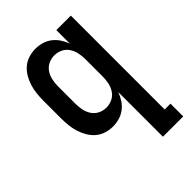

<svg xmlns="http://www.w3.org/2000/svg" viewBox="-218 -624 936 936"><g transform="rotate(-45 250.0 -156.5)"><path d="M246 -80Q268 -80 287.5 -89.5Q307 -99 319 -117Q331 -135 335.5 -156.5Q340 -178 340 -200V-320Q340 -342 335.5 -363.5Q331 -385 319 -403Q307 -421 287.5 -430.5Q268 -440 246 -440Q224 -440 204.5 -430.5Q185 -421 173 -403Q161 -385 156.5 -363.5Q152 -342 152 -320V-200Q152 -178 156.5 -156.5Q161 -135 173 -117Q185 -99 204.5 -89.5Q224 -80 246 -80ZM340 215V-93Q332 -71 319.5 -52Q307 -33 289 -19Q271 -5 248.5 1.5Q226 8 204 8Q179 8 155.5 0.5Q132 -7 114 -22.5Q96 -38 83.5 -59.5Q71 -81 64 -104Q57 -127 54.5 -151.5Q52 -176 52 -200V-320Q52 -344 54.5 -368.5Q57 -393 64 -416Q71 -439 83.5 -460.5Q96 -482 114 -497.5Q132 -513 155.5 -520.5Q179 -528 204 -528Q226 -528 248.5 -521.5Q271 -515 289 -501Q307 -487 319.5 -468Q332 -449 340 -427V-520H440V127H480V215Z"/></g></svg>

Font: Iosevka Semibold
Style: Regular
Weight: 600
Monospace: yes
Designer: Belleve Invis
Foundry: Belleve Invis
Version: Version 33.2.3; ttfautohint (v1.8.4)